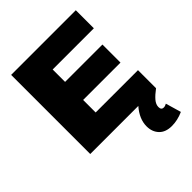

<svg xmlns="http://www.w3.org/2000/svg" viewBox="-260 -833 1203 1203"><g transform="rotate(-45 341.5 -231.5)"><path d="M647 215Q596 238 545 238Q490 238 460.5 207Q431 176 431 127Q431 62 485 0H59V-701H632V-541H267V-431H598V-271H267V-160H642V0Q607 26 588 48.5Q569 71 569 94Q569 120 591 120Q603 120 617 112Z"/></g></svg>

Font: Gontserrat ExtraBold
Style: Regular
Weight: 800
Designer: Julieta Ulanovsky
Foundry: Julieta Ulanovsky
Version: Version 6.001